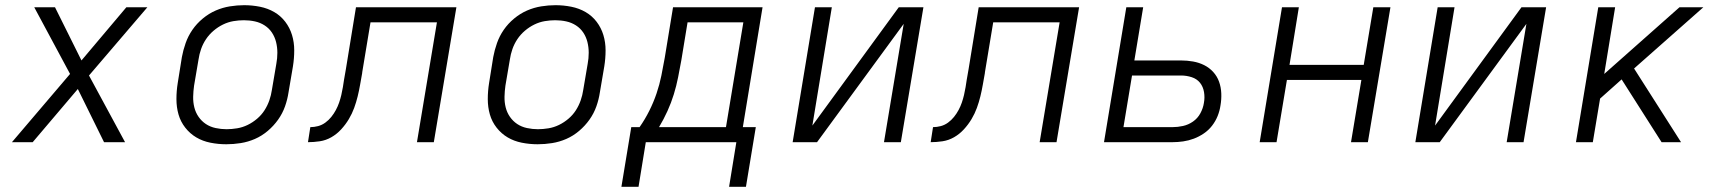

<svg xmlns="http://www.w3.org/2000/svg" viewBox="-20 -548 6640 740"><path d="M26 0 250 -263 112 -520H192L294 -315L467 -520H548L323 -257L462 0H381L280 -205L106 0Z M852 8Q852 8 852 8Q852 8 852 8Q821 8 791 2Q761 -4 736.5 -18.5Q712 -33 694 -56Q676 -79 668 -107Q660 -135 660 -166Q660 -197 665 -228L681 -328Q686 -355 695.5 -382Q705 -409 721.5 -433Q738 -457 761.5 -476.5Q785 -496 811.5 -507.5Q838 -519 866 -523.5Q894 -528 921 -528Q921 -528 921 -528Q921 -528 921 -528Q952 -528 982 -522Q1012 -516 1037 -501.5Q1062 -487 1079.5 -464Q1097 -441 1105.5 -413Q1114 -385 1114 -354Q1114 -323 1109 -292L1092 -192Q1088 -165 1078.5 -138Q1069 -111 1052 -87Q1035 -63 1012 -43.5Q989 -24 962.5 -12.5Q936 -1 908 3.5Q880 8 852 8ZM853 -50Q873 -50 894 -53.5Q915 -57 934.5 -66.5Q954 -76 971 -90.5Q988 -105 999.5 -123Q1011 -141 1018 -161Q1025 -181 1028 -202L1045 -302Q1049 -323 1049 -344.5Q1049 -366 1044 -386Q1039 -406 1028 -422.5Q1017 -439 1000 -450Q983 -461 962.5 -465.5Q942 -470 920 -470Q900 -470 879.5 -466.5Q859 -463 839.5 -453.5Q820 -444 803 -429.5Q786 -415 774 -397Q762 -379 755 -359Q748 -339 745 -318L728 -218Q725 -197 724.5 -175.5Q724 -154 729 -134Q734 -114 745.5 -97.5Q757 -81 773.5 -70Q790 -59 811 -54.5Q832 -50 853 -50Z M1167 0 1176 -58Q1191 -58 1206 -62Q1221 -66 1234 -75.5Q1247 -85 1257 -97.5Q1267 -110 1274.5 -124Q1282 -138 1287 -152.5Q1292 -167 1295.5 -182Q1299 -197 1301.5 -212Q1304 -227 1306 -241Q1308 -251 1309.5 -261Q1311 -271 1313 -281L1352 -520H1739L1652 0H1587L1664 -462H1408L1376 -269Q1376 -269 1376 -269Q1376 -269 1376 -269V-267Q1372 -245 1368 -222Q1364 -199 1358.5 -176.5Q1353 -154 1345 -132Q1337 -110 1324.5 -89Q1312 -68 1295 -49.5Q1278 -31 1257 -19Q1236 -7 1212.5 -3.5Q1189 0 1167 0Z M2052 8Q2052 8 2052 8Q2052 8 2052 8Q2021 8 1991 2Q1961 -4 1936.5 -18.5Q1912 -33 1894 -56Q1876 -79 1868 -107Q1860 -135 1860 -166Q1860 -197 1865 -228L1881 -328Q1886 -355 1895.5 -382Q1905 -409 1921.5 -433Q1938 -457 1961.5 -476.5Q1985 -496 2011.5 -507.5Q2038 -519 2066 -523.5Q2094 -528 2121 -528Q2121 -528 2121 -528Q2121 -528 2121 -528Q2152 -528 2182 -522Q2212 -516 2237 -501.5Q2262 -487 2279.5 -464Q2297 -441 2305.5 -413Q2314 -385 2314 -354Q2314 -323 2309 -292L2292 -192Q2288 -165 2278.5 -138Q2269 -111 2252 -87Q2235 -63 2212 -43.5Q2189 -24 2162.5 -12.5Q2136 -1 2108 3.5Q2080 8 2052 8ZM2053 -50Q2073 -50 2094 -53.5Q2115 -57 2134.5 -66.5Q2154 -76 2171 -90.5Q2188 -105 2199.5 -123Q2211 -141 2218 -161Q2225 -181 2228 -202L2245 -302Q2249 -323 2249 -344.5Q2249 -366 2244 -386Q2239 -406 2228 -422.5Q2217 -439 2200 -450Q2183 -461 2162.5 -465.5Q2142 -470 2120 -470Q2100 -470 2079.5 -466.5Q2059 -463 2039.5 -453.5Q2020 -444 2003 -429.5Q1986 -415 1974 -397Q1962 -379 1955 -359Q1948 -339 1945 -318L1928 -218Q1925 -197 1924.5 -175.5Q1924 -154 1929 -134Q1934 -114 1945.5 -97.5Q1957 -81 1973.5 -70Q1990 -59 2011 -54.5Q2032 -50 2053 -50Z M2375 172 2413 -58H2445Q2466 -88 2482.5 -121Q2499 -154 2510.5 -188Q2522 -222 2529 -256.5Q2536 -291 2542 -325L2574 -520H2919L2843 -58H2893L2855 172H2790L2818 0H2469L2441 172ZM2520 -58H2778L2845 -462H2630L2606 -316Q2600 -283 2593.5 -250Q2587 -217 2577 -184.5Q2567 -152 2552.5 -120Q2538 -88 2520 -58Z M3035 0 3121 -520H3186L3111 -64L3444 -520H3539L3452 0H3387L3463 -456L3129 0Z M3567 0 3576 -58Q3591 -58 3606 -62Q3621 -66 3634 -75.5Q3647 -85 3657 -97.5Q3667 -110 3674.5 -124Q3682 -138 3687 -152.5Q3692 -167 3695.5 -182Q3699 -197 3701.5 -212Q3704 -227 3706 -241Q3708 -251 3709.5 -261Q3711 -271 3713 -281L3752 -520H4139L4052 0H3987L4064 -462H3808L3776 -269Q3776 -269 3776 -269Q3776 -269 3776 -269V-267Q3772 -245 3768 -222Q3764 -199 3758.5 -176.5Q3753 -154 3745 -132Q3737 -110 3724.5 -89Q3712 -68 3695 -49.5Q3678 -31 3657 -19Q3636 -7 3612.5 -3.5Q3589 0 3567 0Z M4235 0 4321 -520H4386L4352 -315H4532Q4555 -315 4578 -311Q4601 -307 4621 -297Q4641 -287 4656 -270.5Q4671 -254 4678.5 -233Q4686 -212 4687 -188.5Q4688 -165 4684 -142Q4681 -121 4673 -101Q4665 -81 4651.5 -63.5Q4638 -46 4619.5 -33.5Q4601 -21 4581 -13.5Q4561 -6 4540 -3Q4519 0 4499 0ZM4499 -58Q4519 -58 4539.5 -62.5Q4560 -67 4578 -79.5Q4596 -92 4606.5 -111.5Q4617 -131 4620 -151Q4624 -172 4620.5 -193Q4617 -214 4605 -229Q4593 -244 4573 -250.5Q4553 -257 4532 -257H4343L4310 -58Z M4835 0 4921 -520H4986L4950 -298H5236L5273 -520H5339L5252 0H5187L5227 -240H4940L4900 0Z M5435 0 5521 -520H5586L5511 -64L5844 -520H5939L5852 0H5787L5863 -456L5529 0Z M6054 0 6140 -520H6205L6163 -263L6453 -520H6545L6278 -284L6459 0H6384L6230 -242L6147 -168L6119 0Z"/></svg>

Font: Iosevka SS04 Lt Ex Obl
Style: Regular
Weight: 300
Width: 7
Italic angle: -9°
Monospace: yes
Designer: Belleve Invis
Foundry: Belleve Invis
Version: Version 19.0.0; ttfautohint (v1.8.4)